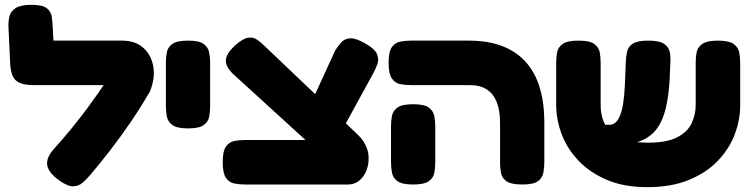

<svg xmlns="http://www.w3.org/2000/svg" viewBox="-20 -754 3105 794"><path d="M226 -7Q181 -39 175.5 -70Q170 -101 202 -137Q239 -178 276 -223Q313 -268 348 -316Q383 -364 415.5 -412Q448 -460 475 -505L600 -376Q565 -315 523 -253Q481 -191 436.5 -133.5Q392 -76 351 -28Q337 -12 321 2Q305 16 282.5 16.5Q260 17 226 -7ZM597 -369 478 -402H120Q67 -402 45.5 -421.5Q24 -441 22 -493L15 -642Q14 -665 19 -686Q24 -707 44.5 -720.5Q65 -734 110 -734Q156 -734 173.5 -720Q191 -706 194 -685Q197 -664 198 -642L201 -586H485Q540 -586 573.5 -555.5Q607 -525 614.5 -475.5Q622 -426 597 -369Z M757 -223Q712 -223 693 -237Q674 -251 670 -272Q666 -293 666 -315V-495Q666 -517 670 -538Q674 -559 693 -572.5Q712 -586 758 -586Q804 -586 822.5 -572Q841 -558 845 -537Q849 -516 849 -494V-314Q849 -292 845 -271Q841 -250 822 -236.5Q803 -223 757 -223Z M1416 9 1307 -117 944 -448Q912 -479 914 -506Q916 -533 953 -567Q985 -595 1006 -598Q1027 -601 1043 -590Q1059 -579 1075 -563L1446 -210Q1458 -199 1470.5 -185.5Q1483 -172 1492 -153Q1504 -130 1504.5 -101.5Q1505 -73 1495 -48Q1485 -23 1465 -6.5Q1445 10 1416 9ZM994 9Q971 9 949.5 5Q928 1 914.5 -18.5Q901 -38 901 -83Q901 -129 914.5 -148Q928 -167 949 -171Q970 -175 993 -175H1412L1423 9ZM1373 -176 1251 -294 1366 -545Q1378 -564 1391.5 -579Q1405 -594 1428 -595.5Q1451 -597 1491 -574Q1530 -552 1539 -530.5Q1548 -509 1540.5 -488.5Q1533 -468 1522 -448Z M2140 9Q2095 9 2076 -3.5Q2057 -16 2052.5 -36Q2048 -56 2048 -77V-245Q2048 -298 2034 -332.5Q2020 -367 1992.5 -384.5Q1965 -402 1923 -402H1680Q1657 -402 1635.5 -406Q1614 -410 1600.5 -429.5Q1587 -449 1587 -494Q1587 -540 1600.5 -559Q1614 -578 1635.5 -582Q1657 -586 1679 -586H1920Q2022 -586 2091.5 -547.5Q2161 -509 2196 -434Q2231 -359 2231 -247V-84Q2231 -61 2227 -39.5Q2223 -18 2204.5 -4.5Q2186 9 2140 9ZM1688 9Q1643 9 1624 -4.5Q1605 -18 1601 -39.5Q1597 -61 1597 -83V-232Q1597 -254 1601 -275Q1605 -296 1624 -309.5Q1643 -323 1689 -323Q1735 -323 1753.5 -309Q1772 -295 1776 -274Q1780 -253 1780 -231V-82Q1780 -60 1776 -39Q1772 -18 1753 -4.5Q1734 9 1688 9Z M2657 20Q2560 20 2489 -10.5Q2418 -41 2371 -91Q2324 -141 2302 -201Q2280 -261 2280 -320V-494Q2280 -517 2284 -538Q2288 -559 2307 -572.5Q2326 -586 2372 -586Q2418 -586 2437 -572.5Q2456 -559 2460 -538Q2464 -517 2464 -493V-320Q2464 -269 2485 -234.5Q2506 -200 2549 -182Q2592 -164 2659 -164Q2737 -164 2780 -186Q2823 -208 2840 -244Q2857 -280 2857 -321V-499Q2857 -521 2861.5 -540.5Q2866 -560 2885.5 -573Q2905 -586 2949 -586Q2995 -586 3014 -572Q3033 -558 3037 -537Q3041 -516 3041 -493V-318Q3041 -258 3018.5 -198.5Q2996 -139 2949 -89.5Q2902 -40 2829 -10Q2756 20 2657 20ZM2454 -154 2452 -238H2500Q2515 -238 2526 -248Q2537 -258 2545 -278.5Q2553 -299 2557.5 -329.5Q2562 -360 2564 -400L2568 -500Q2569 -522 2573.5 -541.5Q2578 -561 2597 -573.5Q2616 -586 2661 -586Q2707 -586 2726.5 -572.5Q2746 -559 2750 -537.5Q2754 -516 2752 -492L2749 -421Q2745 -354 2732.5 -303.5Q2720 -253 2695 -220Q2670 -187 2627.5 -170.5Q2585 -154 2522 -154Z"/></svg>

Font: Fredoka SemiExpanded
Style: Bold
Weight: 700
Width: 6
Designer: Ben Nathan
Foundry: Milena B. Brandão, Ben Nathan
Version: Version 2.001